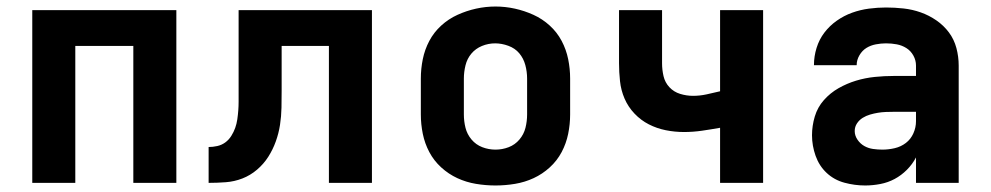

<svg xmlns="http://www.w3.org/2000/svg" viewBox="-20 -561 3040 589"><path d="M79 0V-530H521V0H389V-420H211V0Z M620 0V-110Q633 -110 646.5 -113Q660 -116 671 -124Q682 -132 689.5 -144Q697 -156 701.5 -168.5Q706 -181 708 -195Q710 -209 711 -222.5Q712 -236 712 -249.5Q712 -263 712 -277V-278Q712 -279 712 -279Q712 -279 712 -279V-281Q712 -281 712 -281.5Q712 -282 712 -283V-530H1121V0H989V-420H844V-283Q844 -257 843.5 -230.5Q843 -204 839 -178Q835 -152 826 -127Q817 -102 803 -80Q789 -58 768.5 -40.5Q748 -23 723.5 -13.5Q699 -4 672.5 -2Q646 0 620 0Z M1500 8Q1470 8 1440 3Q1410 -2 1383 -14.5Q1356 -27 1333.5 -47.5Q1311 -68 1297 -94.5Q1283 -121 1277 -150.5Q1271 -180 1271 -210V-320Q1271 -350 1277 -379.5Q1283 -409 1297 -435.5Q1311 -462 1333.5 -482.5Q1356 -503 1383.5 -515.5Q1411 -528 1440.5 -534.5Q1470 -541 1500 -541Q1530 -541 1559.5 -534.5Q1589 -528 1616.5 -515.5Q1644 -503 1666.5 -482.5Q1689 -462 1703 -435.5Q1717 -409 1723 -379.5Q1729 -350 1729 -320V-210Q1729 -180 1723 -150.5Q1717 -121 1703 -94.5Q1689 -68 1666.5 -47.5Q1644 -27 1617 -14.5Q1590 -2 1560 3Q1530 8 1500 8ZM1500 -102Q1521 -102 1540.5 -109.5Q1560 -117 1573.5 -133Q1587 -149 1592 -169Q1597 -189 1597 -210V-320Q1597 -341 1591.5 -361.5Q1586 -382 1573 -397.5Q1560 -413 1539.5 -420.5Q1519 -428 1499 -428Q1478 -428 1458.5 -420Q1439 -412 1426 -396.5Q1413 -381 1408 -360.5Q1403 -340 1403 -320V-210Q1403 -189 1408 -169Q1413 -149 1426.5 -133Q1440 -117 1459.5 -109.5Q1479 -102 1500 -102Z M2189 0V-169Q2161 -164 2133.5 -160Q2106 -156 2078 -156Q2050 -156 2022.5 -161.5Q1995 -167 1970.5 -179.5Q1946 -192 1926.5 -212.5Q1907 -233 1896 -258.5Q1885 -284 1882 -312Q1879 -340 1879 -367V-530H2011V-367Q2011 -347 2015.5 -327.5Q2020 -308 2033.5 -293.5Q2047 -279 2066.5 -273Q2086 -267 2106 -267Q2127 -267 2147.5 -271.5Q2168 -276 2189 -281V-530H2321V0Z M2634 8Q2602 8 2570.5 -0.5Q2539 -9 2516 -30.5Q2493 -52 2482 -83Q2471 -114 2471 -146Q2471 -175 2479.5 -203.5Q2488 -232 2507.5 -254Q2527 -276 2552.5 -290.5Q2578 -305 2606 -313.5Q2634 -322 2663.5 -325Q2693 -328 2722 -328H2790V-360Q2790 -376 2782 -390.5Q2774 -405 2760.5 -413.5Q2747 -422 2731 -425Q2715 -428 2698 -428Q2683 -428 2667 -425Q2651 -422 2638 -414Q2625 -406 2616.5 -391.5Q2608 -377 2608 -361H2477Q2477 -361 2477 -361Q2477 -361 2477 -362Q2477 -388 2485 -414Q2493 -440 2509 -461Q2525 -482 2547 -497.5Q2569 -513 2594 -522Q2619 -531 2645.5 -534.5Q2672 -538 2698 -538Q2725 -538 2752 -535Q2779 -532 2804.5 -523Q2830 -514 2852.5 -498.5Q2875 -483 2891 -461.5Q2907 -440 2914 -413.5Q2921 -387 2921 -360V0H2790V-78Q2779 -57 2762 -40Q2745 -23 2724.5 -12Q2704 -1 2680.5 3.5Q2657 8 2634 8ZM2687 -102Q2706 -102 2725 -106.5Q2744 -111 2759 -122.5Q2774 -134 2782 -152Q2790 -170 2790 -189V-218H2722Q2710 -218 2697.5 -217.5Q2685 -217 2673 -215Q2661 -213 2649 -209.5Q2637 -206 2626.5 -199.5Q2616 -193 2609 -182.5Q2602 -172 2602 -159Q2602 -145 2610.5 -132.5Q2619 -120 2631.5 -113Q2644 -106 2658.5 -104Q2673 -102 2687 -102Z"/></svg>

Font: Iosevka Curly XBdEx
Style: Regular
Weight: 800
Width: 7
Monospace: yes
Designer: Belleve Invis
Foundry: Belleve Invis
Version: Version 11.1.0; ttfautohint (v1.8.3)